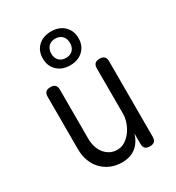

<svg xmlns="http://www.w3.org/2000/svg" viewBox="-197 -951 994 1082"><g transform="rotate(-30 300.0 -410.0)"><path d="M420 -224V-520Q420 -541 430 -550.5Q440 -560 460 -560Q480 -560 490 -550.5Q500 -541 500 -520V-30Q500 -9 490 0.5Q480 10 460 10Q440 10 430 0.5Q420 -9 420 -30V-96Q405 -46 370 -18Q335 10 280 10Q240 10 207 -4Q174 -18 150 -43Q126 -68 113 -103Q100 -138 100 -181V-520Q100 -541 110 -550.5Q120 -560 140 -560Q160 -560 170 -550.5Q180 -541 180 -520V-203Q180 -176 187 -151Q194 -126 208.5 -107Q223 -88 244 -76.5Q265 -65 293 -65Q320 -65 343.5 -80.5Q367 -96 384 -119.5Q401 -143 410.5 -171Q420 -199 420 -224ZM300 -610Q248 -610 216 -640.5Q184 -671 184 -720Q184 -770 216 -800Q248 -830 300 -830Q352 -830 384 -799.5Q416 -769 416 -720Q416 -671 384 -640.5Q352 -610 300 -610ZM300 -658Q328 -658 344.5 -675Q361 -692 361 -720Q361 -749 344.5 -766Q328 -783 300 -783Q272 -783 255.5 -766Q239 -749 239 -720Q239 -692 255.5 -675Q272 -658 300 -658Z"/></g></svg>

Font: Maple Mono Light
Style: Regular
Weight: 300
Monospace: yes
Designer: subframe7536
Version: Version 7.000